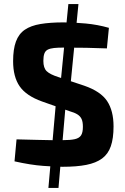

<svg xmlns="http://www.w3.org/2000/svg" viewBox="-20 -814 620 952"><path d="M295 -703Q346 -703 405 -697.5Q464 -692 520 -676L510 -574Q467 -576 408.5 -577Q350 -578 294 -578Q267 -578 248 -576Q229 -574 217 -568Q205 -562 200 -548.5Q195 -535 195 -512Q195 -477 211.5 -461Q228 -445 269 -432L398 -389Q479 -361 511 -313Q543 -265 543 -187Q543 -128 529.5 -89Q516 -50 486 -28Q456 -6 408 3.5Q360 13 290 13Q256 13 194 8.5Q132 4 52 -14L62 -123Q120 -122 162.5 -120.5Q205 -119 236 -119Q267 -119 289 -119Q329 -119 351 -124Q373 -129 382 -143Q391 -157 391 -185Q391 -210 384.5 -224Q378 -238 363.5 -247Q349 -256 324 -263L188 -311Q110 -339 77.5 -386Q45 -433 45 -511Q45 -570 59 -608Q73 -646 103 -666.5Q133 -687 181 -695Q229 -703 295 -703ZM262 -358 311 -357 270 118H220ZM369 -794 326 -357 276 -358 319 -794Z"/></svg>

Font: Exo 2
Style: Bold
Weight: 700
Designer: Natanael Gama
Foundry: Natanael Gama
Version: Version 2.010